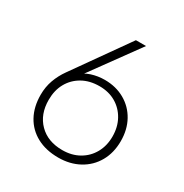

<svg xmlns="http://www.w3.org/2000/svg" viewBox="-165 -830 929 970"><g transform="rotate(30 300.0 -345.0)"><path d="M307 10Q235 10 182 -18.5Q129 -47 100.5 -99Q72 -151 72 -221Q72 -267 86.5 -307Q101 -347 126 -382L351 -700H410L187 -393L171 -395Q201 -424 238.5 -436Q276 -448 316 -448Q381 -448 432 -419Q483 -390 511.5 -338.5Q540 -287 540 -220Q540 -152 510.5 -100Q481 -48 428 -19Q375 10 307 10ZM306 -33Q361 -33 403 -57Q445 -81 468.5 -123Q492 -165 492 -219Q492 -274 468.5 -316.5Q445 -359 404 -383Q363 -407 309 -407Q252 -407 209.5 -383Q167 -359 143.5 -317Q120 -275 120 -219Q120 -135 170.5 -84Q221 -33 306 -33Z"/></g></svg>

Font: SUSE ExtraLight
Style: Regular
Weight: 250
Designer: Rene Bieder
Foundry: SUSE
Version: Version 1.000